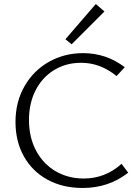

<svg xmlns="http://www.w3.org/2000/svg" viewBox="-20 -928 698 954"><path d="M305 -733 456 -908 499 -871 336 -708ZM57 -322Q57 -422 102 -500Q147 -578 223.5 -621Q300 -664 393 -664Q508 -664 600 -594L559 -550Q479 -616 383 -616Q308 -616 249 -580Q190 -544 157 -479.5Q124 -415 124 -332Q124 -246 159 -180Q194 -114 256 -77.5Q318 -41 396 -41Q503 -41 584 -114L617 -70Q520 6 391 6Q292 6 216.5 -35Q141 -76 99 -150.5Q57 -225 57 -322Z"/></svg>

Font: Ysabeau Infant Semilight
Style: Regular
Weight: 300
Designer: Christian Thalmann (Catharsis Fonts)
Version: Version 0.003